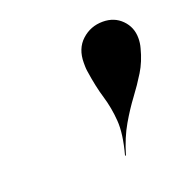

<svg xmlns="http://www.w3.org/2000/svg" viewBox="-66 -823 400 411"><g transform="rotate(-20 133.5 -617.0)"><path d="M264 -679Q256.9 -650.9 243.5 -629.1Q230.1 -607.2 214.1 -585.9Q198.1 -564.5 182.7 -538Q167.2 -511.5 156 -474H154Q166.5 -520 164.2 -550.1Q162 -580.1 153.8 -607.3Q145.5 -634.5 140 -672Q139.2 -677.2 139.1 -681.9Q139 -686.5 139 -691Q139 -723.2 159.1 -741.6Q179.2 -760 207 -760Q233.2 -760 250.1 -742.9Q267 -725.8 267 -701Q267 -689.5 264 -679Z"/></g></svg>

Font: Bodoni* 72 Medium
Style: Italic
Weight: 500
Italic angle: -13°
Version: Version 1.002; ttfautohint (v0.97) -l 8 -r 50 -G 200 -x 14 -